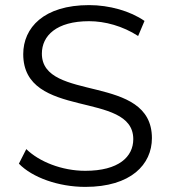

<svg xmlns="http://www.w3.org/2000/svg" viewBox="-20 -726 667 752"><path d="M314 6C493 6 575 -82 575 -185C575 -440 144 -324 144 -516C144 -586 201 -643 329 -643C391 -643 461 -624 521 -585L546 -644C490 -683 408 -706 329 -706C151 -706 71 -617 71 -514C71 -255 502 -373 502 -181C502 -112 445 -57 314 -57C222 -57 133 -93 83 -142L54 -85C106 -31 209 6 314 6Z"/></svg>

Font: Talent
Style: Regular
Weight: 400
Designer: Mike Powis
Version: Version 1.001;hotconv 1.0.109;makeotfexe 2.5.65596